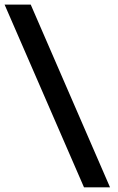

<svg xmlns="http://www.w3.org/2000/svg" viewBox="-53 -742 510 832"><path d="M-33.2 -722.2H80.1L423.8 69.8H311Z"/></svg>

Font: Human Sans Medium
Style: Regular
Weight: 500
Designer: Tim Radville
Foundry: Continuum
Version: Version 1.000;FEAKit 1.0